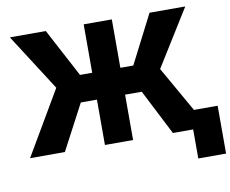

<svg xmlns="http://www.w3.org/2000/svg" viewBox="-93 -846 1365 1140"><g transform="rotate(-10 590.0 -276.0)"><path d="M650.2 -727.3V-435.4H728.3L877.5 -727.3H1093L881.4 -387.1L1101.6 0H890.3L750.7 -273.4H650.2V0H480.5V-273.4H383.2L239 0H29.1L255 -384.9L35.5 -727.3H252.1L407 -435.4H480.5V-727.3ZM1180 -113.3V175.1H1012.4V-113.3Z"/></g></svg>

Font: Inter UI Extra Bold
Style: Regular
Weight: 800
Designer: Rasmus Andersson
Foundry: rsms
Version: 3.2;8d6f07862